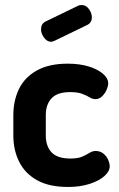

<svg xmlns="http://www.w3.org/2000/svg" viewBox="-20 -734 473 763"><path d="M251 9Q175 9 127 -18Q79 -45 56 -91.5Q33 -138 33 -196V-276Q33 -334 55.5 -380.5Q78 -427 126.5 -454Q175 -481 249 -481Q296 -481 332 -470Q368 -459 389 -441Q410 -423 410 -403Q410 -392 403.5 -377Q397 -362 385.5 -351Q374 -340 359 -340Q348 -340 336.5 -347Q325 -354 307 -361Q289 -368 259 -368Q208 -368 185 -343.5Q162 -319 162 -276V-196Q162 -153 185 -128.5Q208 -104 260 -104Q291 -104 308 -112Q325 -120 336.5 -127Q348 -134 360 -134Q378 -134 390.5 -124Q403 -114 409.5 -99.5Q416 -85 416 -73Q416 -53 394.5 -34Q373 -15 335.5 -3Q298 9 251 9ZM183 -568Q167 -568 155 -584.5Q143 -601 143 -617Q143 -639 160 -648L292 -712Q299 -714 305 -714Q322 -714 333.5 -698Q345 -682 345 -665Q345 -644 327 -635L197 -572Q193 -571 190 -569.5Q187 -568 183 -568Z"/></svg>

Font: Dosis
Style: Bold
Weight: 700
Designer: EdgarTolentino, PabloImpallari, IginoMarini
Foundry: EdgarTolentino, PabloImpallari, IginoMarini
Version: Version 3.001; ttfautohint (v1.8.2)